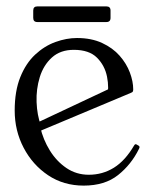

<svg xmlns="http://www.w3.org/2000/svg" viewBox="-20 -570 464 601"><path d="M415 -104Q391 -55 349.5 -22Q308 11 242 11Q179 11 130.5 -21.5Q82 -54 54 -107.5Q26 -161 26 -224Q26 -285 43.5 -328.5Q61 -372 90 -399Q119 -426 153.5 -438.5Q188 -451 221 -451Q266 -451 299.5 -435.5Q333 -420 354.5 -395.5Q376 -371 386.5 -343Q397 -315 397 -290Q397 -288 396.5 -285.5Q396 -283 394 -281.5Q392 -280 389 -279L67 -144L56 -167L341 -301L315 -263Q322 -295 315 -330Q308 -365 283.5 -389.5Q259 -414 211 -414Q169 -414 142.5 -390Q116 -366 104.5 -328.5Q93 -291 94.5 -250.5Q96 -210 108 -177L106 -172Q115 -133 136 -99Q157 -65 188 -44Q219 -23 258 -23Q301 -23 336.5 -45Q372 -67 400 -115Q403 -120 407 -118L414 -114Q419 -111 415 -104ZM326 -514Q326 -501 313 -501H97Q84 -501 84 -514V-537Q84 -550 97 -550H313Q326 -550 326 -537Z"/></svg>

Font: Young Serif Light
Style: Regular
Weight: 300
Designer: Bastien Sozeau
Foundry: NBR — Bastien Sozeau
Version: Version 5.001